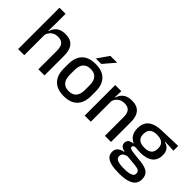

<svg xmlns="http://www.w3.org/2000/svg" viewBox="-26 -1335 2174 2174"><g transform="rotate(45 1061.5 -248.0)"><path d="M386 0V-302Q386 -337.5 376.2 -363.5Q366.5 -389.5 344.2 -404Q322 -418.5 283.5 -418.5Q248 -418.5 222.2 -405.5Q196.5 -392.5 180.5 -370.5Q164.5 -348.5 157.5 -320.5L138 -388.5H162.5Q171 -419.5 190.5 -444.8Q210 -470 242.5 -485Q275 -500 322 -500Q379.5 -500 415 -478.2Q450.5 -456.5 467.2 -415Q484 -373.5 484 -313V0ZM62 0V-662H159.5V-506L157 -365L160 -358V0Z M803 12.5Q695 12.5 639 -45Q583 -102.5 583 -210.5V-280Q583 -387.5 639 -444.8Q695 -502 803 -502Q911 -502 966.8 -444.8Q1022.5 -387.5 1022.5 -280V-210.5Q1022.5 -102.5 966.8 -45Q911 12.5 803 12.5ZM803 -67Q862.5 -67 893.5 -102.5Q924.5 -138 924.5 -204.5V-286Q924.5 -352 893.5 -387.2Q862.5 -422.5 803 -422.5Q743.5 -422.5 712.5 -387.2Q681.5 -352 681.5 -286V-204.5Q681.5 -138 712.5 -102.5Q743.5 -67 803 -67ZM855 -684H963V-682.5L846.5 -546.5H760.5V-548Z M1451.5 0V-302Q1451.5 -337.5 1441.8 -363.5Q1432 -389.5 1409.8 -404Q1387.5 -418.5 1349 -418.5Q1313.5 -418.5 1287.5 -405.5Q1261.5 -392.5 1245.2 -370.5Q1229 -348.5 1222 -320.5L1206 -388.5H1227Q1235.5 -419.5 1255 -444.8Q1274.5 -470 1307 -485Q1339.5 -500 1387.5 -500Q1445 -500 1480.5 -478.2Q1516 -456.5 1532.8 -415Q1549.5 -373.5 1549.5 -313V0ZM1127.5 0V-489H1225.5L1221.5 -374.5L1225.5 -368.5V0Z M1864 -148Q1761 -148 1706 -192Q1651 -236 1651 -317.5V-325.5Q1651 -377 1672.5 -414.8Q1694 -452.5 1741.2 -473.8Q1788.5 -495 1865 -497.5L2119 -506V-429.5L1983 -435.5V-430Q2012 -422.5 2031.2 -406.8Q2050.5 -391 2060.5 -367.5Q2070.5 -344 2070.5 -312V-306.5Q2070.5 -229.5 2018.2 -188.8Q1966 -148 1864 -148ZM1860 110.5H1872.5Q1915 110.5 1944.5 104.5Q1974 98.5 1989.8 85.5Q2005.5 72.5 2005.5 51V49.5Q2005.5 24 1987.5 11.2Q1969.5 -1.5 1925 -5.5L1784 -19L1808.5 -20Q1784.5 -16 1766.2 -7.8Q1748 0.5 1737.8 13.8Q1727.5 27 1727.5 46.5V47.5Q1727.5 70.5 1743.2 84.5Q1759 98.5 1788.8 104.5Q1818.5 110.5 1860 110.5ZM1854 188.5Q1786.5 188.5 1737.8 176.8Q1689 165 1662.8 139.2Q1636.5 113.5 1636.5 71V69Q1636.5 40.5 1649.2 21Q1662 1.5 1684.2 -10.2Q1706.5 -22 1734 -26V-31Q1697.5 -38.5 1679.8 -55.8Q1662 -73 1662 -100.5V-101Q1662 -120 1670.5 -133.8Q1679 -147.5 1696.2 -155.8Q1713.5 -164 1739.5 -166.5V-177.5L1842.5 -152.5L1805 -154Q1775.5 -153.5 1764.2 -146.5Q1753 -139.5 1753 -126.5V-126Q1753 -111 1769.8 -103.8Q1786.5 -96.5 1826.5 -92L1945.5 -79Q2024.5 -70.5 2061 -40.5Q2097.5 -10.5 2097.5 50.5V53Q2097.5 100 2070.2 130Q2043 160 1992.2 174.2Q1941.5 188.5 1870.5 188.5ZM1862.5 -220Q1901 -220 1926.8 -231.2Q1952.5 -242.5 1965.5 -265Q1978.5 -287.5 1978.5 -320V-327.5Q1978.5 -359.5 1965.8 -381.5Q1953 -403.5 1927.8 -415Q1902.5 -426.5 1864 -426.5H1861.5Q1820 -426.5 1794 -414.2Q1768 -402 1756.2 -379.8Q1744.5 -357.5 1744.5 -327V-320Q1744.5 -287.5 1757.5 -265Q1770.5 -242.5 1796.8 -231.2Q1823 -220 1862.5 -220Z"/></g></svg>

Font: Anek Bangla Medium Medium
Style: Regular
Weight: 500
Version: Version 1.003